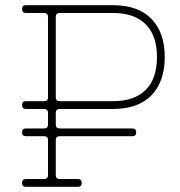

<svg xmlns="http://www.w3.org/2000/svg" viewBox="-20 -720 693 740"><path d="M415 -330Q498 -330 541.5 -373.5Q585 -417 585 -500Q585 -583 541.5 -626.5Q498 -670 415 -670H210Q195 -670 195 -655V-345Q195 -330 210 -330ZM195 -240Q195 -225 210 -225H490Q505 -225 505 -210Q505 -195 490 -195H210Q195 -195 195 -180V-45Q195 -30 210 -30H280Q295 -30 295 -15Q295 0 280 0H80Q65 0 65 -15Q65 -30 80 -30H150Q165 -30 165 -45V-180Q165 -195 150 -195H80Q65 -195 65 -210Q65 -225 80 -225H150Q165 -225 165 -240V-285Q165 -300 150 -300H80Q65 -300 65 -315Q65 -330 80 -330H150Q165 -330 165 -345V-655Q165 -670 150 -670H80Q65 -670 65 -685Q65 -700 80 -700H415Q513 -700 564 -647Q615 -594 615 -500Q615 -406 564 -353Q513 -300 415 -300H210Q195 -300 195 -285Z"/></svg>

Font: Nixie One
Style: Regular
Weight: 400
Designer: Jovanny Lemonad
Foundry: Jovanny Lemonad
Version: Version 1.000 2011 initial release